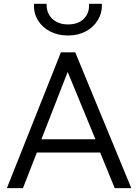

<svg xmlns="http://www.w3.org/2000/svg" viewBox="-20 -970 712 990"><path d="M15.5 0 294 -700H368L657 0H571.5L496.5 -183.5H170L98.5 0ZM193.5 -252H472L329 -599ZM331 -787Q278.5 -787 238 -808Q197.5 -829 175.2 -866Q153 -903 155 -950.5H220.5Q218.5 -903 249.2 -873.5Q280 -844 331 -844Q383 -844 412.5 -873.5Q442 -903 439 -950.5H505.5Q507 -903 484.2 -866Q461.5 -829 421.8 -808Q382 -787 331 -787Z"/></svg>

Font: Geologica Thin Roman ExtraLight
Style: Regular
Weight: 250
Version: Version 1.010;gftools[0.9.28]